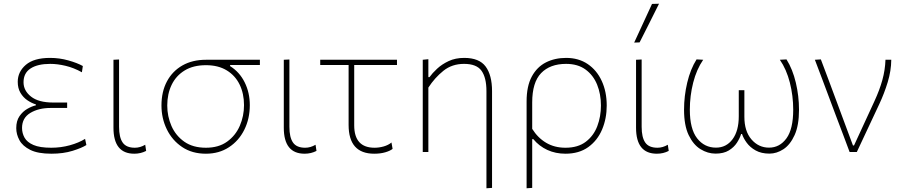

<svg xmlns="http://www.w3.org/2000/svg" viewBox="-20 -814 4828 1028"><path d="M255 9Q183 9 142 -11.5Q101 -32 84 -63.5Q67 -95 67 -128Q67 -167 84.5 -192.2Q102 -217.5 126.8 -231.5Q151.5 -245.5 172 -250V-255Q149 -262 126.5 -277.2Q104 -292.5 89.5 -317Q75 -341.5 75 -376Q75 -429.5 118.2 -466.8Q161.5 -504 248 -504Q298.5 -504 346.2 -490.5Q394 -477 423.5 -460.5L418.5 -427Q375.5 -451 331.5 -461.5Q287.5 -472 249 -472Q181.5 -472 143.8 -447.5Q106 -423 106 -373.5Q106 -328.5 146.2 -296.8Q186.5 -265 265 -265H339.5V-236H251.5Q186.5 -236 142.2 -209.2Q98 -182.5 98 -129Q98 -101 111.5 -76.8Q125 -52.5 159 -37.8Q193 -23 254.5 -23Q306 -23 354 -36.2Q402 -49.5 435.5 -70.5L442.5 -37.5Q418.5 -22 368.8 -6.5Q319 9 255 9Z M699 9Q587.5 9 587.5 -130V-494L617.5 -495.5V-135Q617.5 -78.5 636.8 -50.8Q656 -23 702 -23Q730.5 -23 757.5 -39L762.5 -6Q733.5 9 699 9Z M1082.5 9Q1008.5 9 955.2 -26.8Q902 -62.5 873.2 -121.5Q844.5 -180.5 844.5 -249Q844.5 -323.5 874 -378.5Q903.5 -433.5 957 -463.8Q1010.5 -494 1082.5 -494H1371.5V-466H1212V-460Q1262.5 -428.5 1290 -373.2Q1317.5 -318 1317.5 -251Q1317.5 -178.5 1288.2 -119.5Q1259 -60.5 1206 -25.8Q1153 9 1082.5 9ZM1082.5 -23Q1151 -23 1196.2 -55.8Q1241.5 -88.5 1264 -140.5Q1286.5 -192.5 1286.5 -251Q1286.5 -313 1263 -361.2Q1239.5 -409.5 1194 -437.2Q1148.5 -465 1082.5 -465Q1015 -465 968.8 -436.8Q922.5 -408.5 899 -359.8Q875.5 -311 875.5 -249Q875.5 -191 898.2 -139.2Q921 -87.5 967 -55.2Q1013 -23 1082.5 -23Z M1611 9Q1499.5 9 1499.5 -130V-494L1529.5 -495.5V-135Q1529.5 -78.5 1548.8 -50.8Q1568 -23 1614 -23Q1642.5 -23 1669.5 -39L1674.5 -6Q1645.5 9 1611 9Z M1983.5 9Q1846.5 9 1846.5 -145V-466H1694.5V-494H2105.5V-466H1876.5V-143Q1876.5 -23 1985.5 -23Q2010 -23 2034.5 -30Q2059 -37 2076 -51L2082 -17Q2069.5 -6.5 2043.5 1.2Q2017.5 9 1983.5 9Z M2584.5 194V-326Q2584.5 -398 2558.2 -435Q2532 -472 2464.5 -472Q2400 -472 2353.8 -434.8Q2307.5 -397.5 2273.5 -345V0H2243.5V-494L2273.5 -497V-401H2279.5Q2294.5 -422 2320.2 -446Q2346 -470 2382.2 -487Q2418.5 -504 2465.5 -504Q2546 -504 2580.2 -457.8Q2614.5 -411.5 2614.5 -326V192Z M2799.5 194V-271Q2799.5 -352.5 2827.2 -404Q2855 -455.5 2902.8 -479.8Q2950.5 -504 3011 -504Q3078 -504 3126.8 -471Q3175.5 -438 3202 -380.2Q3228.5 -322.5 3228.5 -249Q3228.5 -179.5 3203.8 -120.8Q3179 -62 3129.8 -26.5Q3080.5 9 3007.5 9Q2954.5 9 2910.5 -11.2Q2866.5 -31.5 2835.5 -69H2829.5V192ZM3007.5 -23Q3074.5 -23 3116.5 -55Q3158.5 -87 3178 -138.5Q3197.5 -190 3197.5 -249Q3197.5 -310.5 3177 -361Q3156.5 -411.5 3115 -441.8Q3073.5 -472 3011 -472Q2925 -472 2877.2 -422.5Q2829.5 -373 2829.5 -265.5V-124Q2859.5 -76 2904.2 -49.5Q2949 -23 3007.5 -23Z M3497 9Q3385.5 9 3385.5 -130V-494L3415.5 -495.5V-135Q3415.5 -78.5 3434.8 -50.8Q3454 -23 3500 -23Q3528.5 -23 3555.5 -39L3560.5 -6Q3531.5 9 3497 9ZM3375.5 -586Q3399.5 -638 3423.5 -690Q3447.5 -742 3471 -793L3508.5 -794Q3482.5 -742 3456.8 -690.5Q3431 -639 3404.5 -587Z M3811 8.5Q3769.5 8.5 3730.8 -15.2Q3692 -39 3667.2 -90.8Q3642.5 -142.5 3642.5 -226.5Q3642.5 -299.5 3659.5 -371.5Q3676.5 -443.5 3709.5 -496L3745 -494Q3709.5 -442.5 3691.5 -371.8Q3673.5 -301 3673.5 -226.5Q3673.5 -123.5 3712.5 -73.5Q3751.5 -23.5 3813.5 -23.5Q3868.5 -23.5 3902 -68.2Q3935.5 -113 3935.5 -191.5V-331H3965.5V-188.5Q3965.5 -111.5 4003.5 -67.5Q4041.5 -23.5 4097.5 -23.5Q4154.5 -23.5 4190.8 -73.2Q4227 -123 4227 -226.5Q4227 -301 4209 -371.8Q4191 -442.5 4155.5 -494L4191 -496Q4224 -443.5 4241 -371.5Q4258 -299.5 4258 -226.5Q4258 -142.5 4234.5 -90.8Q4211 -39 4174.8 -15.2Q4138.5 8.5 4100 8.5Q4056 8.5 4025.8 -8.5Q3995.5 -25.5 3977.8 -50Q3960 -74.5 3953 -96.5H3948Q3941.5 -74.5 3925.8 -50Q3910 -25.5 3882.2 -8.5Q3854.5 8.5 3811 8.5Z M4529 0Q4511.5 -47 4493.5 -94.8Q4475.5 -142.5 4458.5 -187L4425.5 -275Q4405.5 -328.5 4384.5 -384.5Q4363.5 -440.5 4343 -494L4375 -496Q4394 -445.5 4417 -384.5Q4439.5 -323 4463.5 -259.5Q4487 -196 4509 -137L4547 -35H4552.5L4661.5 -271.5Q4689.5 -332 4704.2 -385.2Q4719 -438.5 4721 -494H4752Q4751.5 -435 4733 -374.2Q4714.5 -313.5 4688 -257Q4658 -193 4628 -129Q4598 -64.5 4567.5 0Z"/></svg>

Font: Heraclito Thin
Style: Regular
Weight: 100
Designer: Kostas Bartsokas (font) & Cristiano Sobral (main changes)
Foundry: Kostas Bartsokas (font) & Cristiano Sobral (main changes)
Version: Version 1.00;July 8, 2020;FontCreator 13.0.0.2655 64-bit